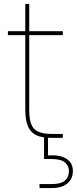

<svg xmlns="http://www.w3.org/2000/svg" viewBox="-20 -698 389 972"><path d="M108 -142V-678H128V-142Q128 -69 154 -44.5Q180 -20 241 -20H298V0H239Q193 0 164 -13.5Q135 -27 121.5 -58.5Q108 -90 108 -142ZM298 -520H20V-540H298ZM223 -7V89Q265 86 293 95Q321 104 335 122.5Q349 141 349 168Q349 193 337 212.5Q325 232 301.5 243Q278 254 243 254H180V234H240Q290 234 309.5 215.5Q329 197 329 168Q329 143 309.5 125Q290 107 240 107H203V-7Z"/></svg>

Font: Poppins Devanagari Thin
Style: Regular
Weight: 100
Designer: Ninad Kale (Devanagari), Jonny Pinhorn (Latin)
Foundry: Indian Type Foundry
Version: 4.005